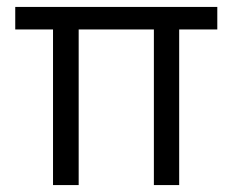

<svg xmlns="http://www.w3.org/2000/svg" viewBox="-20 -534 670 554"><path d="M133 0V-507H207V0ZM424 0V-507H497V0ZM24 -449V-514H607V-449Z"/></svg>

Font: Bricolage Grotesque 36pt Light
Style: Regular
Weight: 300
Designer: Mathieu Triay
Foundry: Atelier Triay
Version: Version 1.001;gftools[0.9.33.dev8+g029e19f]